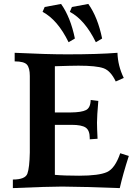

<svg xmlns="http://www.w3.org/2000/svg" viewBox="-20 -964 720 984"><path d="M593.8 0Q396.5 -7.3 298.8 -7.8Q228 -7.8 45.9 0V-43.9Q109.4 -43.9 120.4 -74.2Q131.3 -104.5 132.8 -182.6V-574.7Q132.8 -615.7 118.2 -632.6Q103.5 -649.4 55.2 -649.4V-693.4Q218.3 -685.5 324.7 -685.5Q483.9 -685.5 582 -693.4Q584 -626.5 614.3 -564.5L573.2 -546.4Q547.4 -601.1 510.7 -614.3Q474.1 -627.4 382.3 -627.4Q348.1 -627.4 261.2 -624.5V-387.7H342.8Q397.5 -388.2 420.7 -399.9Q443.8 -411.6 444.8 -451.7L483.9 -446.8Q477.1 -369.1 477.1 -335.4Q477.1 -309.1 480 -252.9L439.9 -250V-256.8Q439.9 -295.9 419.2 -310.1Q398.4 -324.2 347.2 -324.2H261.2V-67.9Q307.6 -63.5 385.3 -63.5Q487.3 -63.5 528.6 -82.3Q569.8 -101.1 596.2 -178.7L640.1 -164.6Q609.9 -70.8 593.8 0ZM331.5 -747.6Q275.4 -862.3 198.2 -903.3L209 -928.2L293 -943.8Q341.3 -876 363.8 -766.6ZM471.2 -747.6Q415 -862.3 337.9 -903.3L348.6 -928.2L432.6 -943.8Q481 -876 503.4 -766.6Z"/></svg>

Font: Kelvinch
Style: Bold
Weight: 700
Designer: Paul James Miller
Foundry: High-Logic / Made with FontCreator
Version: Version 3.501;March 28, 2021;FontCreator 13.0.0.2683 64-bit